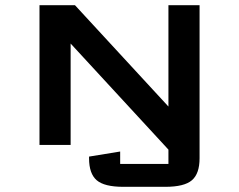

<svg xmlns="http://www.w3.org/2000/svg" viewBox="-20 -557 919 738"><path d="M627.4 18.1 251.5 -389.6V0H131.8V-537.1H268.1L627.4 -147.5V-537.1H747.1V51.3Q747.1 110.4 717.8 135.7Q688.5 161.1 615.2 161.1H454.1Q380.9 161.1 351.6 135.7Q322.3 110.4 322.3 51.3V44.9L441.9 25.4V73.2H627.4Z"/></svg>

Font: Squarish Sans CT
Style: Regular
Weight: 400
Version: Version 0.9